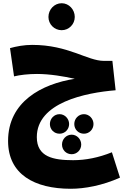

<svg xmlns="http://www.w3.org/2000/svg" viewBox="-20 -898 773 1189"><path d="M362 -711C407 -711 443 -748 443 -793C443 -839 407 -878 362 -878C316 -878 280 -839 280 -793C280 -748 316 -711 362 -711ZM418 271C504 271 614 251 723 202L673 45C591 78 511 94 433 94C310 94 208 74 208 -49C208 -263 510 -324 696 -339L676 -521H624C520 -521 404 -620 179 -620C129 -620 82 -611 42 -600L67 -425C103 -434 156 -440 209 -440C288 -440 377 -425 443 -410C239 -378 30 -269 30 -25C30 182 194 271 418 271ZM349 -70C381 -70 408 -96 408 -130C408 -163 381 -191 349 -191C315 -191 289 -163 289 -130C289 -96 315 -70 349 -70ZM500 -70C532 -70 559 -96 559 -130C559 -163 532 -191 500 -191C466 -191 440 -163 440 -130C440 -96 466 -70 500 -70ZM424 57C456 57 483 31 483 -3C483 -36 456 -64 424 -64C390 -64 364 -36 364 -3C364 31 390 57 424 57Z"/></svg>

Font: Noto Sans Arabic UI Bk
Style: Regular
Weight: 900
Designer: Monotype Design Team, Nadine Chahine and Nizar Qandah
Foundry: Monotype Imaging Inc.
Version: Version 2.010